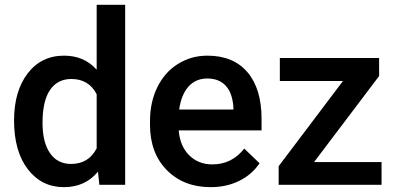

<svg xmlns="http://www.w3.org/2000/svg" viewBox="-20 -770 1644 800"><path d="M38.6 -268.1Q38.6 -390.1 95.2 -464.1Q151.9 -538.1 247.1 -538.1Q331.1 -538.1 382.8 -479.5V-750H501.5V0H394L388.2 -54.7Q335 9.8 246.1 9.8Q153.3 9.8 95.9 -64.9Q38.6 -139.6 38.6 -268.1ZM157.2 -257.8Q157.2 -177.2 188.2 -132.1Q219.2 -86.9 276.4 -86.9Q349.1 -86.9 382.8 -151.9V-377.4Q350.1 -440.9 277.3 -440.9Q219.7 -440.9 188.5 -395.3Q157.2 -349.6 157.2 -257.8Z M857.9 9.8Q745.1 9.8 675 -61.3Q605 -132.3 605 -250.5V-265.1Q605 -344.2 635.5 -406.5Q666 -468.8 721.2 -503.4Q776.4 -538.1 844.2 -538.1Q952.1 -538.1 1011 -469.2Q1069.8 -400.4 1069.8 -274.4V-226.6H724.6Q730 -161.1 768.3 -123Q806.6 -85 864.7 -85Q946.3 -85 997.6 -150.9L1061.5 -89.8Q1029.8 -42.5 976.8 -16.4Q923.8 9.8 857.9 9.8ZM843.8 -442.9Q794.9 -442.9 764.9 -408.7Q734.9 -374.5 726.6 -313.5H952.6V-322.3Q948.7 -381.8 920.9 -412.4Q893.1 -442.9 843.8 -442.9Z M1288.6 -94.7H1569.8V0H1141.1V-77.6L1409.2 -432.6H1146V-528.3H1559.6V-453.1Z"/></svg>

Font: Vazir Medium UI
Style: Medium-UI
Weight: 500
Designer: Saber Rastikerdar
Foundry: Saber Rastikerdar
Version: Version 30.0.0